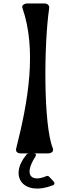

<svg xmlns="http://www.w3.org/2000/svg" viewBox="-20 -890 401 1114"><path d="M292 164 267 137C261 130 254 129 246 133C166 167 114 130 185 19C192 8 188 0 176 0H259C278 0 294 -11 286 -31C231 -168 235 -635 265 -840C268 -859 256 -870 237 -870H140C121 -870 104 -859 110 -844C194 -603 145 -307 74 -29C69 -9 82 0 102 0H150C142 0 137 2 132 9C29 135 117 251 287 185C297 181 299 173 292 164Z"/></svg>

Font: OpenDyslexic3
Style: Regular
Weight: 400
Designer: Abelardo Gonzalez
Version: Version 3.001;PS 003.001;hotconv 1.0.88;makeotf.lib2.5.64775